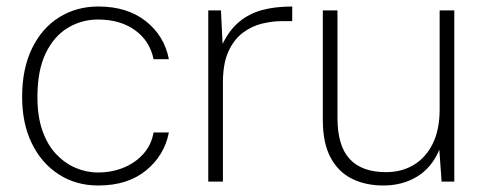

<svg xmlns="http://www.w3.org/2000/svg" viewBox="-20 -558 1488 590"><path d="M282 12Q213 12 160 -22.5Q107 -57 77.5 -118Q48 -179 48 -260Q48 -347 78.5 -409.5Q109 -472 162 -505Q215 -538 282 -538Q371 -538 428 -493Q485 -448 499 -376H452Q440 -433 394.5 -465.5Q349 -498 281 -498Q231 -498 188.5 -472.5Q146 -447 120.5 -394.5Q95 -342 95 -260Q95 -201 110 -157.5Q125 -114 151.5 -85.5Q178 -57 211.5 -42.5Q245 -28 281 -28Q323 -28 359 -42.5Q395 -57 420 -84.5Q445 -112 452 -151H499Q485 -80 428.5 -34Q372 12 282 12Z M620 0V-526H659L664 -423Q685 -466 715 -491Q745 -516 785 -527Q825 -538 878 -538V-493H844Q817 -493 785.5 -485.5Q754 -478 726.5 -457.5Q699 -437 682 -400Q665 -363 665 -304V0Z M1158 12Q1103 12 1061 -9Q1019 -30 995.5 -74.5Q972 -119 972 -189V-526H1017V-196Q1017 -110 1054.5 -69.5Q1092 -29 1166 -29Q1214 -29 1251 -51Q1288 -73 1309.5 -116Q1331 -159 1331 -222V-526H1376V0H1337L1330 -98Q1307 -43 1262 -15.5Q1217 12 1158 12Z"/></svg>

Font: DM Sans 9pt ExtraLight
Style: Regular
Weight: 250
Version: Version 4.004;gftools[0.9.30]